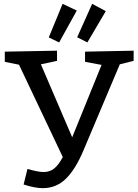

<svg xmlns="http://www.w3.org/2000/svg" viewBox="-20 -964 720 1000"><path d="M676 -700V-647L604 -629L414 -179Q372 -80 322 -32Q272 16 203 16Q162 16 103 -3L123 -84Q179 -68 207 -68Q240 -68 263 -87Q286 -106 307 -146L79 -627L5 -642V-695L277 -700V-647L193 -629L356 -249L509 -626L423 -642V-695ZM380 -909 288 -743 234 -769 306 -944ZM531 -906 435 -743 382 -770 460 -944Z"/></svg>

Font: Bitter Pro Medium
Style: Regular
Weight: 500
Designer: Sol Matas, and Bitter project Authors
Foundry: Sol Matas
Version: Version 1.010